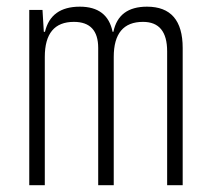

<svg xmlns="http://www.w3.org/2000/svg" viewBox="-20 -547 626 567"><path d="M473.6 0V-395.5Q473.6 -482.4 402.3 -482.4Q315.9 -482.4 315.9 -378.9V0H270V-405.3Q270 -482.4 198.2 -482.4Q112.3 -482.4 112.3 -378.9V0H66.4V-517.6H105.5L109.4 -453.1H112.8Q130.4 -527.3 215.8 -527.3Q297.4 -527.3 312.5 -453.1H314.9Q330.1 -527.3 414.1 -527.3Q519.5 -527.3 519.5 -405.3V0Z"/></svg>

Font: Cascadia Code NF ExtraLight
Style: Regular
Weight: 200
Monospace: yes
Designer: Aaron Bell
Foundry: Saja Typeworks
Version: Version 2404.023; ttfautohint (v1.8.4)